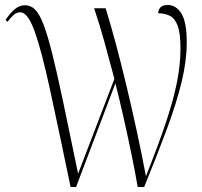

<svg xmlns="http://www.w3.org/2000/svg" viewBox="-20 -747 808 767"><path d="M262 0Q213 -236 179.5 -390.5Q146 -545 118.5 -621.5Q91 -698 61 -698Q46 -698 33.5 -686.5Q21 -675 10 -660L2 -667Q19 -693 38 -709.5Q57 -726 80 -726Q102 -726 119 -710Q136 -694 152.5 -652.5Q169 -611 188 -535.5Q207 -460 232 -341.5Q257 -223 292 -53L437 -432Q416 -512 396.5 -582Q377 -652 356 -714H402Q421 -653 442.5 -573Q464 -493 485.5 -403Q507 -313 527 -220.5Q547 -128 563 -43Q612 -166 642.5 -257Q673 -348 687 -419Q701 -490 701 -553Q701 -612 690.5 -642Q680 -672 660 -683Q640 -694 612 -694Q612 -707 620.5 -717Q629 -727 650 -727Q684 -727 705 -692.5Q726 -658 726 -578Q726 -504 705.5 -419.5Q685 -335 647 -232.5Q609 -130 556 0H530Q520 -59 505.5 -129.5Q491 -200 474.5 -273.5Q458 -347 441 -414L284 0Z"/></svg>

Font: Noto Serif Display Condensed ExtraLight
Style: Regular
Weight: 200
Width: 3
Designer: Monotype Design Team
Foundry: Monotype Imaging Inc.
Version: Version 2.009